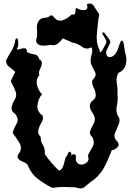

<svg xmlns="http://www.w3.org/2000/svg" viewBox="-20 -1035 748 1083"><path d="M266.1 20.5Q228.5 0.5 193.8 -25.9Q159.2 -52.2 141.1 -92.8Q137.2 -111.8 113.8 -120.6Q90.3 -129.4 82 -142.1Q79.1 -146.5 79.1 -151.4Q79.1 -153.3 79.6 -155.3Q80.6 -162.6 89.4 -172.9Q97.7 -186.5 97.7 -200.7Q97.7 -215.8 87.9 -231.9Q68.4 -262.7 51.3 -285.2Q57.6 -310.1 73.2 -336.4Q79.6 -347.2 79.6 -358.4Q79.6 -375 65.9 -392.1Q51.8 -401.9 47.9 -411.6Q45.4 -418.5 45.4 -425.3Q45.4 -428.7 45.9 -432.1Q49.8 -451.7 62.5 -472.7Q71.3 -486.8 71.3 -501Q71.3 -507.3 69.3 -514.2Q64 -530.8 56.2 -546.4Q47.9 -562 40.5 -577.6Q46.9 -590.8 53.2 -603.5Q59.6 -616.7 65.9 -629.4Q51.3 -643.6 32.2 -657.7Q14.6 -669.9 14.6 -690.4Q14.6 -690.9 14.6 -691.4Q14.6 -692.4 14.6 -694.8Q28.8 -722.7 46.4 -751Q63.5 -779.8 66.9 -812Q71.8 -819.3 75.2 -819.3Q81.1 -819.3 82.5 -799.8Q83 -794.9 83 -790.5Q83 -767.6 74.2 -760.3Q75.7 -755.4 82 -755.4Q86.4 -755.4 93.8 -758.3Q106 -762.7 115.2 -762.7Q118.7 -762.7 122.1 -762.2Q127 -760.7 129.9 -756.3Q131.8 -753.4 131.8 -748Q131.8 -745.6 131.3 -742.2Q149.9 -731.4 172.4 -728.5Q194.8 -726.1 202.1 -700.2Q211.9 -695.3 214.4 -688.5Q216.3 -684.1 216.3 -679.2Q216.3 -676.8 215.8 -674.3Q213.4 -659.7 205.1 -643.1Q199.7 -633.3 199.7 -624Q199.7 -617.7 202.1 -611.8Q187 -593.3 187 -571.3Q187 -563 189 -554.7Q196.8 -522.9 217.3 -503.4Q194.8 -478.5 191.4 -441.9Q190.9 -438.5 190.9 -435.1Q190.9 -403.8 220.2 -383.3Q222.2 -377 222.2 -370.6Q222.2 -357.4 213.9 -343.8Q201.7 -323.7 196.8 -304.7Q195.3 -298.8 195.3 -293Q195.3 -288.1 196.3 -283.7Q198.7 -273.4 209.5 -263.2Q209.5 -234.9 222.7 -215.8Q232.9 -200.2 232.9 -178.2Q232.9 -172.4 232.4 -166Q249.5 -141.1 270 -117.2Q290 -93.3 312.5 -72.8Q320.8 -73.7 325.7 -79.6Q331.1 -85.4 334.5 -93.8Q341.3 -109.4 345.2 -128.9Q349.6 -148.9 359.9 -160.2Q365.7 -179.2 372.6 -179.2Q375.5 -179.2 378.4 -175.8Q383.3 -170.9 383.3 -163.6Q383.3 -159.7 381.8 -155.3Q388.2 -165.5 396 -165.5Q397.5 -165.5 398.9 -165Q408.7 -163.1 408.7 -150.4Q408.7 -145.5 407.2 -139.2Q408.2 -127.9 412.6 -121.1Q416.5 -114.3 422.9 -110.8Q430.7 -106.4 439.5 -106.4Q451.7 -106.4 464.8 -115.2Q479.5 -124.5 479.5 -139.6Q479.5 -147.9 475.1 -157.7Q487.3 -181.2 502 -207Q508.8 -219.2 508.8 -232.4Q508.8 -246.6 500.5 -261.7Q486.8 -274.9 486.8 -287.1Q486.8 -291 488.3 -294.9Q494.1 -310.5 502.9 -327.1Q507.8 -335.9 511.7 -345.2Q515.1 -353.5 515.1 -362.3Q515.1 -363.3 515.1 -364.3Q513.2 -382.3 501.5 -398.4Q489.7 -414.6 487.3 -431.2Q486.8 -434.1 486.8 -437Q486.8 -442.9 488.8 -449.2Q491.7 -458 502.4 -467.8Q514.2 -476.6 517.6 -485.8Q520 -492.7 520 -499.5Q520 -502.4 519.5 -505.9Q517.1 -524.9 506.3 -544.9Q499.5 -558.6 499.5 -571.3Q499.5 -577.6 501 -583.5Q519.5 -600.1 519.5 -615.2Q519.5 -622.1 515.6 -629.4Q502.9 -651.9 493.7 -675.3Q491.2 -684.1 491.2 -693.8Q491.2 -708.5 496.6 -726.1Q500.5 -739.3 500.5 -749.5Q500.5 -761.2 495.1 -768.1Q482.4 -761.2 470.2 -761.2Q455.6 -761.2 441.9 -771.5Q416.5 -790.5 388.2 -794.9Q374.5 -800.8 360.8 -807.1Q347.2 -813 333.5 -818.8Q321.8 -800.8 305.2 -788.1Q293.5 -779.8 279.3 -779.8Q272.5 -779.8 264.6 -781.7Q247.6 -777.8 225.6 -777.8Q224.6 -777.8 223.6 -777.8Q202.6 -777.8 191.9 -787.6Q185.5 -793.5 184.1 -802.7Q183.6 -804.7 183.6 -806.6Q183.6 -814.9 188.5 -826.2Q189.5 -835.9 189.5 -846.7Q189.5 -857.4 188.5 -870.1Q188 -874.5 188 -878.9Q188 -897.9 195.3 -912.1Q199.7 -921.4 209 -927.7Q217.8 -934.1 233.4 -935.1Q233.4 -935.1 234.9 -935.1Q251 -935.1 261.7 -945.3Q265.1 -948.7 269 -948.7Q277.3 -948.7 288.1 -933.1Q303.7 -918.5 320.3 -918.5Q329.1 -918.5 338.4 -922.4Q365.7 -934.1 383.8 -953.1Q388.2 -952.1 391.6 -952.1Q394.5 -952.1 397 -953.1Q401.4 -955.1 403.3 -959Q405.8 -963.9 405.8 -971.2Q405.8 -971.2 405.8 -975.6Q405.8 -975.6 405.8 -978Q405.8 -986.3 412.1 -990.7Q428.2 -978 449.7 -978Q452.6 -978 455.6 -978Q473.1 -979.5 473.1 -995.6Q473.1 -1002.4 470.2 -1011.7Q478.5 -1015.1 485.8 -1015.1Q500.5 -1015.1 509.8 -1000.5Q522.9 -978.5 535.2 -961.9Q539.6 -956.1 539.6 -949.2Q539.6 -945.3 538.1 -940.9Q534.2 -930.2 534.2 -920.4Q534.2 -919.4 534.2 -918.5Q528.8 -877.4 525.9 -834.5Q525.4 -828.1 525.4 -821.3Q525.4 -785.6 541.5 -752.9Q542 -746.1 543 -743.2Q544.4 -740.7 545.9 -740.7Q545.9 -740.7 546.4 -740.7Q552.7 -741.7 562.5 -761.7Q572.8 -781.7 577.1 -789.1Q580.1 -793 580.1 -797.9Q580.1 -807.1 571.3 -820.8Q557.1 -842.3 557.1 -850.1Q557.1 -852.5 560.1 -852.5Q560.1 -852.5 560.5 -852.5Q563 -852.5 569.8 -849.6Q577.1 -836.9 589.4 -822.8Q601.6 -808.6 602.1 -794.4Q594.2 -775.9 583 -755.4Q578.6 -746.6 578.6 -738.3Q578.6 -726.6 586.9 -715.8Q594.2 -713.4 600.6 -713.4Q605 -713.4 608.4 -714.4Q618.2 -717.3 625 -725.1Q638.7 -739.3 646.5 -762.2Q653.8 -785.6 660.6 -801.3Q664.6 -805.7 668 -805.7Q675.3 -805.7 678.7 -783.7Q684.1 -751 685.5 -738.3Q692.9 -718.3 692.9 -698.2Q692.9 -685.5 689.9 -672.9Q682.6 -639.2 648.4 -624Q637.2 -605 637.2 -583Q637.2 -574.7 638.7 -565.9Q643.1 -541.5 643.1 -519Q643.1 -511.7 642.6 -504.4Q644 -493.2 644 -481.9Q644 -459 638.7 -435.1Q636.7 -425.8 636.7 -416.5Q636.7 -391.6 652.3 -369.6Q654.3 -362.8 654.3 -356Q654.3 -351.1 653.3 -346.7Q650.4 -335.4 645.5 -324.2Q636.7 -303.7 628.4 -283.7Q625.5 -276.9 625.5 -270Q625.5 -256.3 636.7 -242.2Q649.4 -230 649.4 -219.2Q649.4 -212.4 644 -206.5Q630.9 -190.4 610.4 -187.5Q593.8 -142.1 571.3 -98.1Q549.3 -53.7 510.7 -22.5Q484.9 -5.4 462.4 15.6Q449.7 27.8 432.6 27.8Q419.9 27.8 405.3 21.5Q373.5 20 341.3 19.5Q309.1 19.5 277.8 24.4Q275.9 23.9 272 22.9Q270 22.5 266.1 20.5Z"/></svg>

Font: Brazier Flame
Style: Regular
Weight: 400
Designer: Walter E Stewart
Version: 0.1